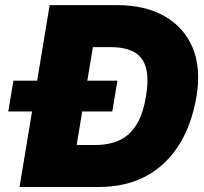

<svg xmlns="http://www.w3.org/2000/svg" viewBox="-20 -748 815 768"><path d="M373 0H141.6L169.4 -168H359.9Q417 -168 458.3 -187.3Q499.5 -206.5 526.1 -249.8Q552.7 -293 564 -363.3Q575.7 -434.1 563.7 -477.3Q551.8 -520.5 515.9 -540Q480 -559.6 420.4 -559.6H231.4L259.3 -727.5H448.2Q560.5 -727.5 638.4 -683.1Q716.3 -638.7 750.5 -557.1Q784.7 -475.6 766.1 -363.3Q747.6 -251.5 697 -169.9Q646.5 -88.4 565.4 -44.2Q484.4 0 373 0ZM379.4 -727.5 258.8 0H58.1L178.7 -727.5ZM13.2 -302.2 33.7 -425.3H449.7L429.2 -302.2Z"/></svg>

Font: Inter 24pt Black
Style: Italic
Weight: 900
Italic angle: -9.3988°
Designer: Rasmus Andersson
Foundry: rsms
Version: Version 4.001;git-66647c0bb